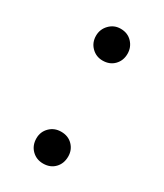

<svg xmlns="http://www.w3.org/2000/svg" viewBox="-130 -517 500 586"><g transform="rotate(30 120.0 -223.5)"><path d="M120 -349Q97 -349 81 -365Q65 -381 65 -405Q65 -428 81 -444.5Q97 -461 120 -461Q145 -461 160.5 -444.5Q176 -428 176 -405Q176 -381 160.5 -365Q145 -349 120 -349ZM120 14Q96 14 80 -2Q64 -18 64 -43Q64 -66 80 -82Q96 -98 120 -98Q145 -98 160.5 -82Q176 -66 176 -43Q176 -18 160.5 -2Q145 14 120 14Z"/></g></svg>

Font: El Messiri Medium
Style: Regular
Weight: 500
Designer: Mohamed Gaber
Foundry: Kief Type Foundry
Version: Version 2.020; ttfautohint (v1.8.3)